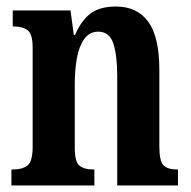

<svg xmlns="http://www.w3.org/2000/svg" viewBox="-20 -568 586 588"><path d="M15 0V-49H20Q48 -49 64 -61Q80 -73 80 -119V-421Q80 -464 64.5 -475.5Q49 -487 23 -487H19V-536H196L206 -461H210Q228 -504 256.5 -526Q285 -548 335 -548Q400 -548 434 -501.5Q468 -455 468 -354V-120Q468 -74 481 -61.5Q494 -49 521 -49H525V0H339V-335Q339 -399 327 -435Q315 -471 281 -471Q254 -471 238 -448.5Q222 -426 215.5 -390Q209 -354 209 -313V-115Q209 -72 223.5 -60.5Q238 -49 265 -49H269V0Z"/></svg>

Font: Noto Serif Thai ExtraCondensed
Style: Bold
Weight: 700
Width: 2
Designer: Monotype Design Team
Foundry: Monotype Imaging Inc.
Version: Version 2.002; ttfautohint (v1.8.4.7-5d5b)